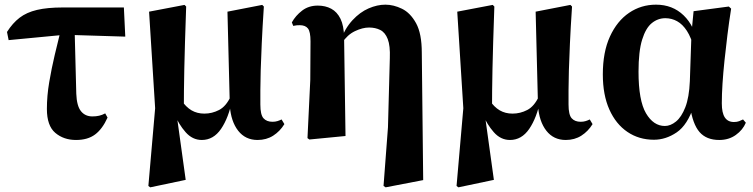

<svg xmlns="http://www.w3.org/2000/svg" viewBox="-20 -583 3229 823"><path d="M17 -411 10 -446Q34 -484 64 -507Q94 -530 138.5 -540.5Q183 -551 249 -551H511L517 -426L258 -434ZM306 17Q253 17 217 -13.5Q181 -44 181 -116Q181 -172 191 -231Q201 -290 214.5 -347Q228 -404 240 -452H300L307 -181Q309 -129 327 -106.5Q345 -84 376 -84Q392 -84 405 -87Q418 -90 431 -97L441 -79Q419 -30 387.5 -6.5Q356 17 306 17Z M616 214 645 -119 619 -533 771 -562 778 -555Q775 -468 773 -403Q771 -338 770 -287.5Q769 -237 768.5 -195Q768 -153 768 -112L738 -86L776 188L624 220ZM1084 17Q1032 17 1001 -22.5Q970 -62 965 -130V-134L955 -533L1104 -562L1111 -555Q1105 -464 1102 -397Q1099 -330 1097.5 -281Q1096 -232 1096 -196.5Q1096 -161 1096 -135Q1096 -91 1109.5 -76Q1123 -61 1148 -61Q1160 -61 1169.5 -64Q1179 -67 1187 -71L1199 -51Q1180 -20 1151 -1.5Q1122 17 1084 17ZM845 17Q805 17 775.5 -16.5Q746 -50 727 -96H724L756 -155Q777 -124 801 -110Q825 -96 856 -96Q889 -96 919 -111.5Q949 -127 969 -170L980 -157H976Q960 -78 927.5 -30.5Q895 17 845 17Z M1298 9 1310 -240 1311 -406Q1311 -447 1300 -461Q1289 -475 1265 -475Q1258 -475 1251.5 -474.5Q1245 -474 1237 -472L1231 -487Q1247 -516 1275 -537.5Q1303 -559 1342 -559Q1375 -559 1400 -545.5Q1425 -532 1439.5 -502.5Q1454 -473 1455 -423V-419L1461 0L1306 15ZM1624 214 1643 -37 1651 -334Q1653 -387 1642 -415.5Q1631 -444 1610 -454.5Q1589 -465 1562 -465Q1534 -465 1501.5 -449.5Q1469 -434 1446 -399L1435 -407H1438Q1459 -462 1491 -496.5Q1523 -531 1560 -547Q1597 -563 1632 -563Q1667 -563 1703 -545.5Q1739 -528 1763.5 -483.5Q1788 -439 1788 -357L1794 189L1633 220Z M1937 214 1966 -119 1940 -533 2092 -562 2099 -555Q2096 -468 2094 -403Q2092 -338 2091 -287.5Q2090 -237 2089.5 -195Q2089 -153 2089 -112L2059 -86L2097 188L1945 220ZM2405 17Q2353 17 2322 -22.5Q2291 -62 2286 -130V-134L2276 -533L2425 -562L2432 -555Q2426 -464 2423 -397Q2420 -330 2418.5 -281Q2417 -232 2417 -196.5Q2417 -161 2417 -135Q2417 -91 2430.5 -76Q2444 -61 2469 -61Q2481 -61 2490.5 -64Q2500 -67 2508 -71L2520 -51Q2501 -20 2472 -1.5Q2443 17 2405 17ZM2166 17Q2126 17 2096.5 -16.5Q2067 -50 2048 -96H2045L2077 -155Q2098 -124 2122 -110Q2146 -96 2177 -96Q2210 -96 2240 -111.5Q2270 -127 2290 -170L2301 -157H2297Q2281 -78 2248.5 -30.5Q2216 17 2166 17Z M2783 16Q2719 16 2669.5 -17.5Q2620 -51 2592 -113.5Q2564 -176 2564 -264Q2564 -360 2594.5 -426.5Q2625 -493 2676.5 -528Q2728 -563 2792 -563Q2863 -563 2910.5 -517Q2958 -471 2970 -394H2976L2955 -375Q2943 -422 2924.5 -450.5Q2906 -479 2882.5 -492Q2859 -505 2832 -505Q2800 -505 2774 -484Q2748 -463 2732.5 -413Q2717 -363 2717 -276Q2717 -152 2749 -97.5Q2781 -43 2830 -43Q2854 -43 2877.5 -62Q2901 -81 2917.5 -123Q2934 -165 2937 -235L2944 -441L2953 -535L3104 -555L3114 -546Q3105 -489 3098 -432.5Q3091 -376 3085.5 -323.5Q3080 -271 3077 -224.5Q3074 -178 3074 -140Q3074 -99 3087 -79.5Q3100 -60 3126 -60Q3139 -60 3148 -63.5Q3157 -67 3165 -71L3177 -57Q3164 -26 3134 -4.5Q3104 17 3063 17Q3008 17 2978.5 -17Q2949 -51 2938 -127L2954 -129Q2927 -47 2880.5 -15.5Q2834 16 2783 16Z"/></svg>

Font: Noto Serif JP Black
Style: Regular
Weight: 900
Designer: Ryoko NISHIZUKA 西塚涼子 (kana & ideographs); Frank Grießhammer (Latin, Greek & Cyrillic); Wenlong ZHANG 张文龙 (bopomofo); San
Foundry: Adobe
Version: Version 2.003-H1;hotconv 1.1.1;makeotfexe 2.6.0